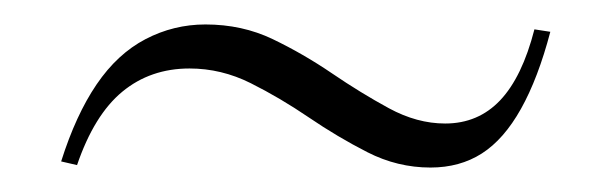

<svg xmlns="http://www.w3.org/2000/svg" viewBox="-20 -386 500 157"><path d="M332 -249Q305 -249 280.5 -261.5Q256 -274 232.5 -290Q209 -306 185 -318Q161 -330 135 -330Q103 -330 80 -311Q57 -292 43 -251L30 -254Q42 -292 59 -317Q76 -342 99 -354Q122 -366 148 -366Q178 -366 203 -354Q228 -342 251.5 -326Q275 -310 298 -297.5Q321 -285 344 -285Q371 -285 389 -304Q407 -323 417 -362L430 -360Q420 -322 406 -297Q392 -272 374 -260.5Q356 -249 332 -249Z"/></svg>

Font: Kalnia Light
Style: Regular
Weight: 300
Designer: Frida Medrano
Foundry: Frida Medrano
Version: Version 1.105